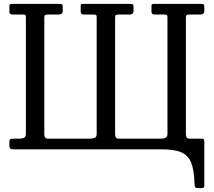

<svg xmlns="http://www.w3.org/2000/svg" viewBox="-20 -770 1102 990"><path d="M208.5 -677V-77Q208.5 -55 227.5 -55H444.5Q457.5 -55 468 -59Q478.5 -63 478.5 -80V-678Q478.5 -688 476.5 -691.5Q474.5 -695 463.5 -695H413Q396 -695 396 -710V-737Q396 -747 399 -748.5Q402 -750 411 -750H650.5Q661.5 -750 665 -747.2Q668.5 -744.5 668.5 -733V-716Q668.5 -703 662.5 -699Q656.5 -695 647.5 -695H592.5Q580.5 -695 577 -692.2Q573.5 -689.5 573.5 -677V-77Q573.5 -55 592.5 -55H809.5Q822.5 -55 833 -59Q843.5 -63 843.5 -80V-678Q843.5 -688 841.5 -691.5Q839.5 -695 828.5 -695H778Q761 -695 761 -710V-737Q761 -747 764 -748.5Q767 -750 776 -750H1015.5Q1026.5 -750 1030 -747.2Q1033.5 -744.5 1033.5 -733V-716Q1033.5 -703 1027.5 -699Q1021.5 -695 1012.5 -695H957.5Q945.5 -695 942 -692.2Q938.5 -689.5 938.5 -677V-77Q938.5 -55 957.5 -55H1022.5Q1029.5 -55 1031.5 -50.5Q1033.5 -46 1033.5 -39V184.5Q1033.5 195.5 1029.5 197.8Q1025.5 200 1014.5 200H1002.5Q988.5 200 985.8 194.2Q983 188.5 983 176.5Q981 107.5 965.8 69Q950.5 30.5 914.5 15.2Q878.5 0 813.5 0H48.5Q28.5 0 28.5 -16V-41Q28.5 -49 32.8 -52Q37 -55 51.5 -55H79.5Q92.5 -55 103 -59Q113.5 -63 113.5 -80V-678Q113.5 -688 111.5 -691.5Q109.5 -695 98.5 -695H45.5Q28.5 -695 28.5 -710V-737Q28.5 -747 31.5 -748.5Q34.5 -750 43.5 -750H285.5Q296.5 -750 300 -747.2Q303.5 -744.5 303.5 -733V-716Q303.5 -703 297.5 -699Q291.5 -695 282.5 -695H227.5Q215.5 -695 212 -692.2Q208.5 -689.5 208.5 -677Z"/></svg>

Font: Besley* Narrow
Style: Regular
Weight: 400
Width: 4
Designer: Owen Earl
Foundry: indestructible type*
Version: Version 3.000; ttfautohint (v1.8.3)